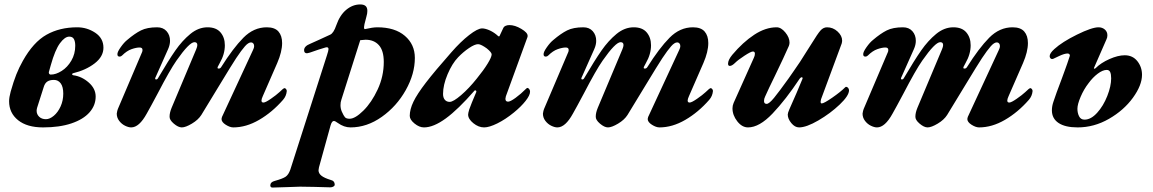

<svg xmlns="http://www.w3.org/2000/svg" viewBox="-20 -560 5196 865"><path d="M21 -104Q21 -121 28 -147Q41 -193 53.5 -224.5Q66 -256 83 -286Q130 -370 189.5 -403.5Q249 -437 328 -437Q372 -437 409 -412.5Q446 -388 446 -345Q446 -305 406.5 -274.5Q367 -244 309 -230Q305 -229 305 -225.5Q305 -222 310 -221Q348 -216 379.5 -188.5Q411 -161 411 -125Q411 -85 383 -53.5Q355 -22 301.5 -4Q248 14 174 14Q102 14 61.5 -18.5Q21 -51 21 -104ZM319 -354Q319 -373 313 -384Q307 -395 292 -395Q272 -395 250 -365Q228 -335 209 -267L200 -235V-233Q200 -229 202.5 -226.5Q205 -224 209 -224Q232 -224 258 -240.5Q284 -257 301.5 -287Q319 -317 319 -354ZM265 -138Q265 -169 253.5 -184.5Q242 -200 223 -200Q204 -200 193 -192.5Q182 -185 177 -168L147 -74Q145 -66 145 -61Q145 -45 156.5 -34Q168 -23 187 -23Q204 -23 222.5 -38.5Q241 -54 253 -80.5Q265 -107 265 -138Z M506 -48Q508 -62 511 -69L620 -325Q622 -329 622 -335Q622 -346 609 -346Q594 -346 572.5 -338.5Q551 -331 530 -310Q525 -305 519 -305Q509 -305 509 -315Q508 -325 523.5 -347Q539 -369 553 -380Q587 -409 615 -423Q643 -437 688 -437Q715 -437 730.5 -419.5Q746 -402 746 -376Q746 -358 737 -338L680 -210Q679 -209 679 -206Q679 -202 683 -202Q689 -202 692 -208Q739 -288 770 -332.5Q801 -377 837.5 -407Q874 -437 915 -437Q954 -437 973.5 -414Q993 -391 993 -356Q993 -316 970 -276L961 -259L960 -255Q960 -251 965 -251Q972 -251 976 -257Q1030 -343 1076.5 -390Q1123 -437 1182 -437Q1218 -437 1234.5 -418Q1251 -399 1251 -366Q1251 -327 1229 -276L1164 -127Q1158 -114 1158 -107Q1158 -98 1167 -98Q1176 -98 1200.5 -115Q1225 -132 1239 -145Q1257 -163 1262 -163Q1265 -163 1268.5 -159Q1272 -155 1272 -150Q1270 -127 1255 -110Q1206 -54 1147.5 -20Q1089 14 1031 14Q1016 14 997 2Q978 -10 978 -24Q978 -27 980 -33L1120 -335Q1125 -345 1125 -352Q1125 -360 1121 -364.5Q1117 -369 1111 -369Q1099 -369 1083.5 -351.5Q1068 -334 1044 -298Q1023 -266 971 -180Q898 -59 887 -42Q873 -20 844.5 -3Q816 14 799 14Q783 14 763 -3Q743 -20 744 -35Q744 -52 753 -74L864 -338Q869 -350 869 -357Q869 -370 856 -370Q833 -370 775 -287Q745 -244 691 -140Q657 -76 641 -48Q607 14 571 14Q559 14 543.5 6.5Q528 -1 517 -15.5Q506 -30 506 -48Z M1198 273Q1199 260 1218 255Q1254 245 1267 236Q1280 227 1288 204L1453 -311Q1460 -332 1460 -339Q1460 -350 1446 -346Q1421 -339 1376 -323Q1374 -323 1370 -321.5Q1366 -320 1363 -320Q1350 -320 1350 -334Q1350 -352 1378 -363Q1384 -365 1418 -381L1468 -404Q1483 -411 1495 -446Q1511 -492 1540 -516Q1569 -540 1603 -540Q1619 -540 1627 -533Q1635 -526 1635 -511Q1635 -499 1631 -486L1622 -451Q1620 -441 1620 -438Q1620 -427 1625 -429Q1659 -437 1680 -437Q1759 -437 1804 -398.5Q1849 -360 1849 -299Q1849 -227 1808 -154Q1767 -81 1700 -33.5Q1633 14 1559 14Q1530 14 1502 -6Q1490 -15 1484 -15Q1475 -15 1469 6L1417 194Q1415 204 1415 207Q1415 221 1428 231.5Q1441 242 1471 251Q1488 255 1488 272Q1488 277 1482 280.5Q1476 284 1468 284L1396 282L1332 281Q1317 281 1273 283Q1227 285 1207 285Q1202 285 1199.5 281.5Q1197 278 1198 273ZM1709 -281Q1709 -332 1687 -356.5Q1665 -381 1627 -381Q1619 -381 1603 -379L1518 -111Q1514 -100 1514 -86Q1514 -71 1520 -57Q1528 -39 1534 -32Q1540 -25 1555 -25Q1580 -25 1617 -61.5Q1654 -98 1681.5 -157Q1709 -216 1709 -281Z M1826 -38Q1826 -67 1842.5 -101.5Q1859 -136 1899 -188Q1939 -240 2014 -325Q2055 -372 2093.5 -402Q2132 -432 2152 -432Q2165 -432 2183 -424.5Q2201 -417 2218 -403Q2225 -396 2227 -396H2228Q2230 -396 2231 -398.5Q2232 -401 2233 -403Q2244 -425 2248 -435Q2250 -440 2257.5 -443.5Q2265 -447 2275 -447Q2300 -447 2328.5 -430Q2357 -413 2357 -399Q2357 -393 2356 -392L2259 -126Q2257 -118 2257 -115Q2257 -102 2269 -102Q2279 -102 2302.5 -119Q2326 -136 2351 -161Q2354 -164 2355 -164Q2360 -164 2364 -159Q2368 -154 2368 -147Q2368 -131 2348 -105.5Q2328 -80 2295 -53Q2257 -22 2220.5 -4Q2184 14 2161 14Q2136 14 2112.5 -5Q2089 -24 2089 -44Q2089 -50 2094 -67Q2102 -90 2126 -146V-148Q2126 -151 2123 -152.5Q2120 -154 2118 -152Q2044 -67 1988.5 -26.5Q1933 14 1890 14Q1869 14 1847.5 -3.5Q1826 -21 1826 -38ZM2128 -206Q2159 -244 2177 -273.5Q2195 -303 2195 -315Q2195 -324 2173 -342Q2162 -350 2151.5 -355.5Q2141 -361 2134 -361Q2119 -361 2093 -343.5Q2067 -326 2044 -302Q2017 -274 1996.5 -225.5Q1976 -177 1976 -137Q1976 -120 1984 -110.5Q1992 -101 2006 -101Q2022 -101 2057.5 -131.5Q2093 -162 2128 -206Z M2426 -48Q2428 -62 2431 -69L2540 -325Q2542 -329 2542 -335Q2542 -346 2529 -346Q2514 -346 2492.5 -338.5Q2471 -331 2450 -310Q2445 -305 2439 -305Q2429 -305 2429 -315Q2428 -325 2443.5 -347Q2459 -369 2473 -380Q2507 -409 2535 -423Q2563 -437 2608 -437Q2635 -437 2650.5 -419.5Q2666 -402 2666 -376Q2666 -358 2657 -338L2600 -210Q2599 -209 2599 -206Q2599 -202 2603 -202Q2609 -202 2612 -208Q2659 -288 2690 -332.5Q2721 -377 2757.5 -407Q2794 -437 2835 -437Q2874 -437 2893.5 -414Q2913 -391 2913 -356Q2913 -316 2890 -276L2881 -259L2880 -255Q2880 -251 2885 -251Q2892 -251 2896 -257Q2950 -343 2996.5 -390Q3043 -437 3102 -437Q3138 -437 3154.5 -418Q3171 -399 3171 -366Q3171 -327 3149 -276L3084 -127Q3078 -114 3078 -107Q3078 -98 3087 -98Q3096 -98 3120.5 -115Q3145 -132 3159 -145Q3177 -163 3182 -163Q3185 -163 3188.5 -159Q3192 -155 3192 -150Q3190 -127 3175 -110Q3126 -54 3067.5 -20Q3009 14 2951 14Q2936 14 2917 2Q2898 -10 2898 -24Q2898 -27 2900 -33L3040 -335Q3045 -345 3045 -352Q3045 -360 3041 -364.5Q3037 -369 3031 -369Q3019 -369 3003.5 -351.5Q2988 -334 2964 -298Q2943 -266 2891 -180Q2818 -59 2807 -42Q2793 -20 2764.5 -3Q2736 14 2719 14Q2703 14 2683 -3Q2663 -20 2664 -35Q2664 -52 2673 -74L2784 -338Q2789 -350 2789 -357Q2789 -370 2776 -370Q2753 -370 2695 -287Q2665 -244 2611 -140Q2577 -76 2561 -48Q2527 14 2491 14Q2479 14 2463.5 6.5Q2448 -1 2437 -15.5Q2426 -30 2426 -48Z M3280 -72Q3280 -84 3285 -96L3376 -299Q3381 -309 3381 -318Q3381 -328 3372 -328Q3363 -328 3334 -309Q3305 -290 3293 -278Q3278 -263 3268 -263Q3260 -263 3260 -273Q3260 -290 3279 -313Q3327 -370 3378 -403.5Q3429 -437 3479 -437Q3499 -437 3518 -414Q3537 -391 3537 -368Q3537 -361 3534 -353Q3513 -305 3472 -220Q3442 -159 3427 -125Q3422 -115 3422 -105Q3422 -92 3434 -92Q3445 -92 3467.5 -119.5Q3490 -147 3533 -207Q3540 -218 3556 -240Q3582 -276 3617 -333L3638 -366Q3663 -407 3676 -422Q3689 -437 3706 -437Q3733 -437 3753.5 -418Q3774 -399 3774 -377Q3774 -372 3772 -364L3679 -113Q3677 -105 3677 -102Q3677 -94 3682 -94Q3692 -94 3729.5 -120Q3767 -146 3787 -166Q3790 -169 3791 -169Q3797 -169 3801 -164Q3805 -159 3805 -153Q3805 -129 3763 -89Q3721 -49 3667 -17.5Q3613 14 3580 14Q3561 14 3545 -5.5Q3529 -25 3529 -44Q3529 -51 3536 -67Q3571 -145 3595 -204L3596 -208Q3596 -212 3592 -212Q3588 -212 3583 -206Q3520 -111 3460.5 -48.5Q3401 14 3350 14Q3323 14 3301.5 -13.5Q3280 -41 3280 -72Z M3866 -48Q3868 -62 3871 -69L3980 -325Q3982 -329 3982 -335Q3982 -346 3969 -346Q3954 -346 3932.5 -338.5Q3911 -331 3890 -310Q3885 -305 3879 -305Q3869 -305 3869 -315Q3868 -325 3883.5 -347Q3899 -369 3913 -380Q3947 -409 3975 -423Q4003 -437 4048 -437Q4075 -437 4090.5 -419.5Q4106 -402 4106 -376Q4106 -358 4097 -338L4040 -210Q4039 -209 4039 -206Q4039 -202 4043 -202Q4049 -202 4052 -208Q4099 -288 4130 -332.5Q4161 -377 4197.5 -407Q4234 -437 4275 -437Q4314 -437 4333.5 -414Q4353 -391 4353 -356Q4353 -316 4330 -276L4321 -259L4320 -255Q4320 -251 4325 -251Q4332 -251 4336 -257Q4390 -343 4436.5 -390Q4483 -437 4542 -437Q4578 -437 4594.5 -418Q4611 -399 4611 -366Q4611 -327 4589 -276L4524 -127Q4518 -114 4518 -107Q4518 -98 4527 -98Q4536 -98 4560.5 -115Q4585 -132 4599 -145Q4617 -163 4622 -163Q4625 -163 4628.5 -159Q4632 -155 4632 -150Q4630 -127 4615 -110Q4566 -54 4507.5 -20Q4449 14 4391 14Q4376 14 4357 2Q4338 -10 4338 -24Q4338 -27 4340 -33L4480 -335Q4485 -345 4485 -352Q4485 -360 4481 -364.5Q4477 -369 4471 -369Q4459 -369 4443.5 -351.5Q4428 -334 4404 -298Q4383 -266 4331 -180Q4258 -59 4247 -42Q4233 -20 4204.5 -3Q4176 14 4159 14Q4143 14 4123 -3Q4103 -20 4104 -35Q4104 -52 4113 -74L4224 -338Q4229 -350 4229 -357Q4229 -370 4216 -370Q4193 -370 4135 -287Q4105 -244 4051 -140Q4017 -76 4001 -48Q3967 14 3931 14Q3919 14 3903.5 6.5Q3888 -1 3877 -15.5Q3866 -30 3866 -48Z M4719 -63Q4719 -82 4726 -102Q4737 -136 4763 -204Q4769 -221 4778.5 -246.5Q4788 -272 4799 -306L4800 -310Q4800 -314 4797 -316.5Q4794 -319 4790 -319Q4776 -319 4752.5 -308Q4729 -297 4725 -295Q4723 -294 4720 -294Q4715 -294 4712 -298Q4709 -302 4709 -307Q4709 -320 4730 -339Q4765 -371 4832 -404Q4899 -437 4929 -437Q4946 -437 4957.5 -427Q4969 -417 4969 -401Q4969 -391 4965 -383L4909 -255Q4907 -251 4910 -250.5Q4913 -250 4916 -253Q4940 -277 4978.5 -294Q5017 -311 5047 -311Q5083 -311 5104 -284.5Q5125 -258 5125 -223Q5125 -176 5084 -119.5Q5043 -63 4976 -24.5Q4909 14 4835 14Q4779 14 4749 -6Q4719 -26 4719 -63ZM4986 -207Q4986 -226 4981.5 -235.5Q4977 -245 4966 -245Q4948 -245 4925.5 -228Q4903 -211 4884 -185Q4863 -158 4848.5 -124Q4834 -90 4834 -70Q4834 -51 4841.5 -36Q4849 -21 4866 -21Q4895 -21 4923 -52Q4951 -83 4968.5 -127.5Q4986 -172 4986 -207Z"/></svg>

Font: EB Garamond ExtraBold
Style: Italic
Weight: 800
Italic angle: -17.2°
Designer: Georg Duffner and Octavio Pardo
Foundry: Georg Duffner
Version: Version 1.000